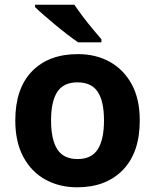

<svg xmlns="http://www.w3.org/2000/svg" viewBox="-20 -786 659 816"><path d="M574 -274Q574 -138 502.5 -64Q431 10 308 10Q232 10 172.5 -23Q113 -56 79 -119.5Q45 -183 45 -274Q45 -410 116 -483Q187 -556 311 -556Q388 -556 447 -523Q506 -490 540 -427.5Q574 -365 574 -274ZM197 -274Q197 -193 223.5 -151.5Q250 -110 310 -110Q369 -110 395.5 -151.5Q422 -193 422 -274Q422 -355 395.5 -395.5Q369 -436 309 -436Q250 -436 223.5 -395.5Q197 -355 197 -274ZM296 -766Q311 -744 331.5 -716.5Q352 -689 373.5 -663.5Q395 -638 411 -619V-606H312Q293 -619 267.5 -638.5Q242 -658 215.5 -680Q189 -702 166 -722Q143 -742 129 -756V-766Z"/></svg>

Font: Noto Sans Gurmukhi
Style: Bold
Weight: 700
Designer: Jelle Bosma - Monotype Design Team
Foundry: Monotype Imaging Inc.
Version: Version 2.004; ttfautohint (v1.8.4.7-5d5b)